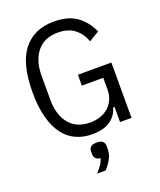

<svg xmlns="http://www.w3.org/2000/svg" viewBox="-170 -814 967 1164"><g transform="rotate(-20 313.5 -232.0)"><path d="M489 -97H479Q468 -50 425.5 -19Q383 12 306 12Q249 12 202 -9.5Q155 -31 122 -75Q89 -119 70.5 -187.5Q52 -256 52 -349Q52 -536 122 -623Q192 -710 319 -710Q411 -710 466 -670.5Q521 -631 552 -562L486 -522Q466 -577 425 -608Q384 -639 319 -639Q232 -639 185 -581.5Q138 -524 138 -427V-271Q138 -174 185 -116.5Q232 -59 319 -59Q353 -59 383.5 -69Q414 -79 436.5 -98.5Q459 -118 472 -146.5Q485 -175 485 -211V-287H347V-357H563V0H489ZM313 68Q363 68 363 108V126Q363 161 346 192Q329 223 306 246H252Q272 223 284.5 205.5Q297 188 303 165Q283 163 273 153Q263 143 263 126V108Q263 68 313 68Z"/></g></svg>

Font: IBM Plex Sans Cond
Style: Regular
Weight: 400
Width: 3
Designer: Mike Abbink, Paul van der Laan, Pieter van Rosmalen
Foundry: Bold Monday
Version: Version 1.3